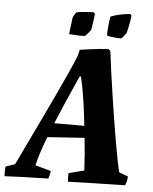

<svg xmlns="http://www.w3.org/2000/svg" viewBox="-72 -885 752 942"><g transform="rotate(5 303.5 -414.0)"><path d="M-14.4 8.7Q-14.9 -3.3 -14.7 -14.8Q-14.4 -26.3 -14 -38.3L32.5 -54.5Q40.9 -72 58.9 -109.8Q77 -147.6 101.4 -198.6Q125.8 -249.6 153.1 -306.4Q180.3 -363.2 206.8 -419.8Q233.3 -476.4 255.7 -525.8Q278.1 -575.3 292.1 -610.6L299.4 -641.1Q320.6 -644.2 345.6 -647.8Q370.6 -651.5 395.7 -653.8Q420.9 -656.1 441.7 -656.6L449.8 -646.4Q455.5 -599.9 463.1 -544.5Q470.7 -489.2 479.5 -430.9Q488.3 -372.6 497.3 -315.6Q506.3 -258.6 515.1 -208.3Q523.9 -158 531.5 -119.5Q539 -81 544.6 -59.1L589.4 -42.4Q588.4 -30.4 585.6 -18.9Q582.9 -7.3 578.9 1.6Q498.6 3.1 427.7 4.9Q356.7 6.7 298.4 8.7Q296.9 -2.3 296.7 -12.5Q296.4 -22.7 297.4 -33.6L373.6 -53.2Q372 -86.9 368.2 -132.5Q364.4 -178.2 359.1 -229.9Q353.7 -281.7 347.1 -333.4Q340.5 -385.1 332.9 -431.1Q325.3 -477 316.8 -511.3L310.1 -510.3Q294.6 -475.3 277.8 -437.2Q261 -399.1 243.5 -359.3Q226.1 -319.5 209.6 -279.3Q193.1 -239.1 178.3 -200.4Q163.5 -161.7 151.5 -125.6Q139.6 -89.5 132.4 -57.6L209.7 -36.4Q208.7 -26.4 206.4 -16.9Q204.2 -7.4 200.7 1.6Q139.3 2.6 82.6 4.6Q26 6.7 -14.4 8.7ZM168.6 -199.8 196.9 -271.5H369.7L371.1 -213.7ZM240.6 -713.1 250.9 -796.1Q253.8 -802.5 258.1 -809.9Q262.3 -817.4 266.7 -822.7Q273.6 -824.7 288.4 -826.2Q303.1 -827.6 320.6 -829.1Q338.1 -830.6 351.4 -830.6L358.4 -823.5Q357.4 -814.1 355 -796.6Q352.5 -779.2 350.3 -763.5Q348.1 -747.8 346.6 -743.4Q343.2 -737.5 334 -726.8Q324.8 -716.2 319.5 -711.3Q306.2 -709.4 283.3 -710.8Q260.4 -712.1 240.6 -713.1ZM426.4 -722.7Q426.3 -745.3 429.1 -771.9Q431.8 -798.5 435.3 -816.5Q456.7 -825.3 481.6 -830.6Q506.6 -836 531.9 -837.5L537.5 -830.9Q536.4 -813.7 532.7 -795Q528.9 -776.3 526 -762.3Q523 -748.3 521.6 -743.8Q520 -740.8 515.1 -734.2Q510.2 -727.6 504.8 -721.7Q499.4 -715.9 496.9 -714.3Q490 -714.3 476.4 -715Q462.9 -715.8 449.1 -717.7Q435.2 -719.7 426.4 -722.7Z"/></g></svg>

Font: Labrada
Style: Italic
Weight: 400
Italic angle: -7°
Designer: Mercedes Jáuregui
Foundry: Omnibus-Type Team
Version: Version 1.000